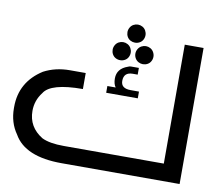

<svg xmlns="http://www.w3.org/2000/svg" viewBox="-69 -673 881 756"><g transform="rotate(10 371.5 -295.0)"><path d="M424.3 -589.8Q433.6 -589.8 442.1 -585.2Q450.7 -580.6 455.6 -571.8Q460.4 -563 460.4 -553.7Q460.4 -543.9 455.8 -535.4Q451.2 -526.9 442.6 -522.2Q434.1 -517.6 424.3 -517.6Q415 -517.6 406.2 -522.2Q397.5 -526.9 392.8 -535.4Q388.2 -543.9 388.2 -553.7Q388.2 -563 393.1 -571.8Q397.9 -580.6 406.5 -585.2Q415 -589.8 424.3 -589.8ZM469.7 -511.7Q479 -511.7 487.5 -507.1Q496.1 -502.4 501 -493.7Q505.9 -484.9 505.9 -475.6Q505.9 -465.8 501.2 -457.3Q496.6 -448.7 488 -444.1Q479.5 -439.5 469.7 -439.5Q460.4 -439.5 451.9 -444.1Q443.4 -448.7 438.5 -457.3Q433.6 -465.8 433.6 -475.6Q433.6 -484.9 438.5 -493.7Q443.4 -502.4 452.1 -507.1Q460.9 -511.7 469.7 -511.7ZM378.9 -511.7Q388.2 -511.7 396.7 -507.1Q405.3 -502.4 410.2 -493.7Q415 -484.9 415 -475.6Q415 -465.8 410.4 -457.3Q405.8 -448.7 397.2 -444.1Q388.7 -439.5 378.9 -439.5Q369.1 -439.5 360.6 -444.1Q352.1 -448.7 347.4 -457.3Q342.8 -465.8 342.8 -475.6Q342.8 -484.9 347.7 -493.7Q352.5 -502.4 361.1 -507.1Q369.6 -511.7 378.9 -511.7ZM619.1 -543.9H694.3V0H222.7Q75.7 0 30.3 -80.6Q0 -123.5 0 -180.7V-186Q0 -286.1 87.4 -341.8Q133.8 -366.2 191.4 -366.2H254.4V-302.2Q126 -302.2 99.6 -258.3Q73.7 -225.1 73.7 -183.1Q73.7 -118.7 131.3 -83.5Q162.1 -68.4 218.8 -68.4H619.1ZM425.3 -422.4H457V-395.5H437.5Q401.4 -395.5 401.4 -360.8Q401.4 -330.6 440.4 -330.6H473.6V-303.7H347.2V-330.6H380.4Q371.1 -343.3 371.1 -365.2Q371.1 -404.8 413.6 -419.4Q418.9 -422.4 425.3 -422.4Z"/></g></svg>

Font: Gasq
Style: Regular
Weight: 400
Designer: Husham Jawad
Version: Version 1.00;December 29, 2020;FontCreator 13.0.0.2683 32-bi